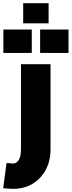

<svg xmlns="http://www.w3.org/2000/svg" viewBox="-61 -902 446 1194"><path d="M20.5 272.4Q7.5 272.4 -8.1 271.2Q-23.7 270 -41.1 268.4L-20.5 111.8Q-4.5 112.8 5 113.8Q14.5 114.8 20.5 114.8Q41.4 114.8 55.4 93.2Q69.5 71.6 69.5 26V-502.8H253.3V26Q253.3 98.6 223.4 154.2Q193.5 209.8 141.2 241.1Q88.9 272.4 20.5 272.4ZM83.2 -756.8V-881.9H241.2V-756.8ZM-40 -573V-718.4H136.6V-573ZM188.5 -573V-718.4H365.1V-573Z"/></svg>

Font: TitilliumWeb ExtraLight
Style: Regular
Weight: 400
Designer: Mohamed Gaber, Accademia di Belle Arti di Urbino and others
Foundry: Kief Type Foundry, Accademia di Belle Arti di Urbino and others
Version: Version 3.000; ttfautohint (v1.8.2)